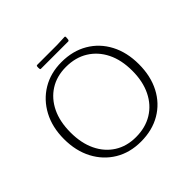

<svg xmlns="http://www.w3.org/2000/svg" viewBox="-202 -1060 1279 1279"><g transform="rotate(-45 437.5 -420.0)"><path d="M435 7Q331 7 252 -40.5Q173 -88 128.5 -172.5Q84 -257 84 -368Q84 -479 129 -563.5Q174 -648 253 -695.5Q332 -743 435 -743Q541 -743 621 -696Q701 -649 745.5 -564.5Q790 -480 790 -368Q790 -256 746 -171.5Q702 -87 622 -40Q542 7 435 7ZM433 -38Q522 -38 588.5 -78.5Q655 -119 691.5 -193.5Q728 -268 728 -368Q728 -470 691.5 -543.5Q655 -617 589 -658Q523 -699 433 -699Q346 -699 281.5 -658Q217 -617 181.5 -543.5Q146 -470 146 -368Q146 -268 181.5 -194Q217 -120 281.5 -79Q346 -38 433 -38ZM300 -837Q301 -844 308 -844H495L567 -847Q574 -847 574 -840Q574 -833 573.5 -827Q573 -821 572 -815Q570 -808 563 -808H307Q300 -808 300 -815Q299 -820 299 -826Q299 -832 300 -837Z"/></g></svg>

Font: Hahmlet ExtraLight
Style: Regular
Weight: 250
Designer: Minjoo Ham & Mark Frömberg
Foundry: hypertype
Version: Version 1.002